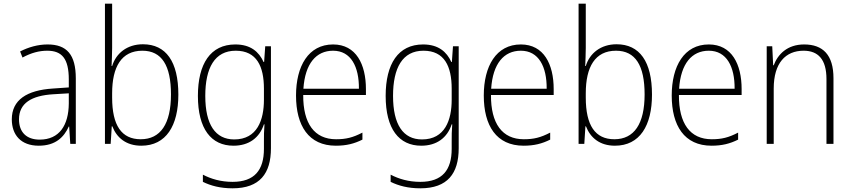

<svg xmlns="http://www.w3.org/2000/svg" viewBox="-20 -780 4617 1041"><path d="M238 -539C185 -539 134 -524 89 -501L102 -468C150 -494 193 -505 236 -505C316 -505 353 -462 353 -349V-306L267 -300C125 -291 44 -238 44 -133C44 -49 93 10 190 10C282 10 327 -37 353 -94H355L361 0H391V-355C391 -484 342 -539 238 -539ZM270 -269 353 -274V-219C352 -101 302 -23 195 -23C124 -23 83 -63 83 -133C83 -220 150 -262 270 -269Z M588 -520V-760H549V0H580L586 -95H589C613 -33 664 10 746 10C881 10 947 -99 947 -267C947 -446 880 -540 755 -540C669 -540 609 -491 588 -422H585C586 -448 588 -490 588 -520ZM752 -505C857 -505 907 -425 907 -268C907 -108 850 -25 743 -25C639 -25 588 -100 588 -251V-274C588 -417 638 -505 752 -505Z M1256 -539C1121 -539 1053 -434 1053 -260C1053 -81 1125 10 1246 10C1330 10 1387 -33 1411 -106H1414C1411 -71 1411 -44 1411 -12V27C1411 142 1360 206 1241 206C1177 206 1124 190 1080 167V206C1123 227 1174 241 1241 241C1389 241 1449 160 1449 24V-529H1418L1412 -444H1409C1384 -499 1339 -539 1256 -539ZM1258 -505C1372 -505 1411 -420 1411 -299V-239C1411 -130 1375 -24 1250 -24C1148 -24 1093 -104 1093 -260C1093 -412 1144 -505 1258 -505Z M1786 -539C1652 -539 1585 -421 1585 -262C1585 -99 1653 10 1801 10C1858 10 1901 -1 1945 -23V-61C1893 -34 1856 -25 1802 -25C1685 -25 1623 -110 1624 -265H1964V-297C1964 -431 1911 -539 1786 -539ZM1786 -505C1883 -505 1927 -418 1926 -299H1625C1634 -435 1694 -505 1786 -505Z M2274 -539C2139 -539 2071 -434 2071 -260C2071 -81 2143 10 2264 10C2348 10 2405 -33 2429 -106H2432C2429 -71 2429 -44 2429 -12V27C2429 142 2378 206 2259 206C2195 206 2142 190 2098 167V206C2141 227 2192 241 2259 241C2407 241 2467 160 2467 24V-529H2436L2430 -444H2427C2402 -499 2357 -539 2274 -539ZM2276 -505C2390 -505 2429 -420 2429 -299V-239C2429 -130 2393 -24 2268 -24C2166 -24 2111 -104 2111 -260C2111 -412 2162 -505 2276 -505Z M2804 -539C2670 -539 2603 -421 2603 -262C2603 -99 2671 10 2819 10C2876 10 2919 -1 2963 -23V-61C2911 -34 2874 -25 2820 -25C2703 -25 2641 -110 2642 -265H2982V-297C2982 -431 2929 -539 2804 -539ZM2804 -505C2901 -505 2945 -418 2944 -299H2643C2652 -435 2712 -505 2804 -505Z M3156 -520V-760H3117V0H3148L3154 -95H3157C3181 -33 3232 10 3314 10C3449 10 3515 -99 3515 -267C3515 -446 3448 -540 3323 -540C3237 -540 3177 -491 3156 -422H3153C3154 -448 3156 -490 3156 -520ZM3320 -505C3425 -505 3475 -425 3475 -268C3475 -108 3418 -25 3311 -25C3207 -25 3156 -100 3156 -251V-274C3156 -417 3206 -505 3320 -505Z M3823 -539C3689 -539 3622 -421 3622 -262C3622 -99 3690 10 3838 10C3895 10 3938 -1 3982 -23V-61C3930 -34 3893 -25 3839 -25C3722 -25 3660 -110 3661 -265H4001V-297C4001 -431 3948 -539 3823 -539ZM3823 -505C3920 -505 3964 -418 3963 -299H3662C3671 -435 3731 -505 3823 -505Z M4340 -539C4248 -539 4197 -485 4175 -426H4172L4167 -529H4137V0H4175V-300C4175 -438 4239 -505 4337 -505C4416 -505 4461 -458 4461 -351V0H4499V-356C4499 -482 4442 -539 4340 -539Z"/></svg>

Font: Noto Sans Devanagari SemiCondensed ExtraLight
Style: Regular
Weight: 200
Width: 4
Designer: Jelle Bosma - Monotype Design Team
Foundry: Monotype Imaging Inc.
Version: Version 2.004